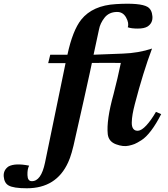

<svg xmlns="http://www.w3.org/2000/svg" viewBox="-160 -765 899 1028"><path d="M703 -154Q676 -101 649 -65.5Q622 -30 597.5 -14.5Q573 1 560.5 6Q548 11 530 15Q500 22 461 7.5Q422 -7 417 -46Q409 -121 448 -261Q471 -350 487 -428Q427 -429 332 -428Q333 -429 289 -231Q245 -33 243 -27Q224 64 205 104Q142 243 -16 243H-17Q-88 243 -114 228Q-137 215 -140 180.5Q-143 146 -114 126Q-78 107 -4 122Q-14 140 -13 172.5Q-12 205 10 205Q60 206 81 106Q191 -426 191 -427H98L109 -472H201Q229 -602 275 -660Q336 -736 461 -743Q591 -751 630 -728Q653 -714 656 -678Q659 -642 630 -623Q612 -612 577.5 -612Q543 -612 524 -619Q532 -641 515 -671.5Q498 -702 465 -701Q423 -700 399.5 -670Q376 -640 370 -607L341 -472L498 -478Q582 -481 654 -505Q606 -377 562 -208Q554 -177 550 -154Q546 -131 545.5 -109Q545 -87 553.5 -75.5Q562 -64 579 -65Q598 -66 623.5 -93.5Q649 -121 675 -166Z"/></svg>

Font: GFS Artemisia
Style: Bold Italic
Weight: 700
Italic angle: -12°
Designer: Designed by Takis Katsoulidis and George D. Matthiopoulos.
Foundry: Designed by Takis Katsoulidis and George D. Matthiopoulos.
Version: Version 1.0